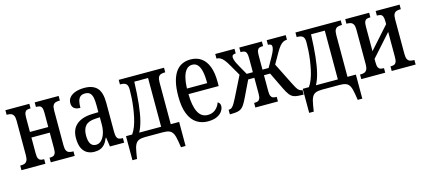

<svg xmlns="http://www.w3.org/2000/svg" viewBox="-56 -1020 3676 1658"><g transform="rotate(-15 1782.0 -190.5)"><path d="M20 0V-41H27Q45 -41 59 -46Q73 -51 81.5 -66.5Q90 -82 90 -113V-423Q90 -455 81.5 -470Q73 -485 59 -490Q45 -495 27 -495H20V-536H234V-495H229Q213 -495 201 -491Q189 -487 182.5 -472.5Q176 -458 176 -428V-300H340V-428Q340 -458 333.5 -472.5Q327 -487 315 -491Q303 -495 287 -495H282V-536H496V-495H489Q471 -495 456.5 -490Q442 -485 434 -470Q426 -455 426 -423V-113Q426 -82 434 -66.5Q442 -51 456.5 -46Q471 -41 489 -41H496V0H282V-41H287Q303 -41 315 -45.5Q327 -50 333.5 -64Q340 -78 340 -108V-250H176V-108Q176 -78 182.5 -64Q189 -50 201 -45.5Q213 -41 229 -41H234V0Z M671 10Q635 10 606.5 -6Q578 -22 562 -56Q546 -90 546 -145Q546 -224 595 -265.5Q644 -307 732 -310L791 -312V-373Q791 -411 786 -439Q781 -467 766 -482.5Q751 -498 721 -498Q692 -498 677 -484Q662 -470 656.5 -445.5Q651 -421 651 -388Q614 -388 595.5 -403.5Q577 -419 577 -450Q577 -480 596 -501.5Q615 -523 649 -534.5Q683 -546 728 -546Q802 -546 840 -506.5Q878 -467 878 -372V-113Q878 -85 883 -69.5Q888 -54 900 -47.5Q912 -41 932 -41H938V0H811L799 -82H795Q782 -49 765 -29Q748 -9 725.5 0.5Q703 10 671 10ZM700 -45Q728 -45 748.5 -66Q769 -87 780.5 -122.5Q792 -158 792 -200V-266L752 -264Q689 -261 662.5 -231Q636 -201 636 -145Q636 -93 652.5 -69Q669 -45 700 -45Z M968 165V-50H1023Q1041 -75 1054.5 -110Q1068 -145 1077 -186.5Q1086 -228 1092 -271Q1098 -314 1100.5 -355Q1103 -396 1103 -430Q1103 -468 1087.5 -481.5Q1072 -495 1040 -495H1033V-536H1438V-495H1431Q1413 -495 1398.5 -490Q1384 -485 1376 -470Q1368 -455 1368 -423V-50H1443V165H1402L1393 109Q1386 64 1374 40.5Q1362 17 1341 8.5Q1320 0 1284 0H1127Q1092 0 1070.5 8.5Q1049 17 1037 40.5Q1025 64 1018 109L1009 165ZM1086 -50H1282V-486H1159Q1155 -372 1146 -289Q1137 -206 1122.5 -148Q1108 -90 1086 -50Z M1685 10Q1630 10 1586.5 -18Q1543 -46 1518 -106.5Q1493 -167 1493 -264Q1493 -338 1505.5 -391Q1518 -444 1541.5 -478.5Q1565 -513 1599 -529.5Q1633 -546 1677 -546Q1732 -546 1771.5 -518Q1811 -490 1832 -435.5Q1853 -381 1853 -302V-261H1583Q1584 -157 1612.5 -100.5Q1641 -44 1699 -44Q1740 -44 1767.5 -67Q1795 -90 1808 -127Q1819 -121 1824.5 -112Q1830 -103 1830 -89Q1830 -68 1815.5 -45Q1801 -22 1769 -6Q1737 10 1685 10ZM1764 -311Q1764 -371 1755.5 -412.5Q1747 -454 1728.5 -476Q1710 -498 1679 -498Q1649 -498 1628 -476Q1607 -454 1596 -412.5Q1585 -371 1583 -311Z M1883 0V-41H1887Q1902 -41 1913.5 -51Q1925 -61 1936.5 -80.5Q1948 -100 1961 -126L2068 -340L2065 -287L1999 -401Q1979 -437 1962.5 -457.5Q1946 -478 1930.5 -486.5Q1915 -495 1896 -495V-536H2068V-495Q2050 -495 2042 -488.5Q2034 -482 2034 -469Q2034 -458 2039.5 -440.5Q2045 -423 2066 -385L2114 -300H2169V-428Q2169 -458 2162.5 -472.5Q2156 -487 2144 -491Q2132 -495 2116 -495H2111V-536H2313V-495H2308Q2292 -495 2280 -491Q2268 -487 2261.5 -472.5Q2255 -458 2255 -428V-300H2310L2358 -385Q2379 -423 2384.5 -440.5Q2390 -458 2390 -469Q2390 -482 2382 -488.5Q2374 -495 2356 -495V-536H2526V-495Q2507 -495 2491 -486.5Q2475 -478 2458.5 -457.5Q2442 -437 2422 -401L2357 -287L2359 -340L2466 -126Q2479 -100 2490 -80.5Q2501 -61 2513 -51Q2525 -41 2539 -41H2543V0H2531Q2487 0 2462 -7.5Q2437 -15 2419.5 -37Q2402 -59 2381 -103L2310 -250H2255V-108Q2255 -78 2261.5 -64Q2268 -50 2280 -45.5Q2292 -41 2308 -41H2313V0H2111V-41H2116Q2132 -41 2144 -45.5Q2156 -50 2162.5 -64Q2169 -78 2169 -108V-250H2114L2043 -103Q2027 -70 2014 -49.5Q2001 -29 1986 -18.5Q1971 -8 1949.5 -4Q1928 0 1895 0Z M2548 165V-50H2603Q2621 -75 2634.5 -110Q2648 -145 2657 -186.5Q2666 -228 2672 -271Q2678 -314 2680.5 -355Q2683 -396 2683 -430Q2683 -468 2667.5 -481.5Q2652 -495 2620 -495H2613V-536H3018V-495H3011Q2993 -495 2978.5 -490Q2964 -485 2956 -470Q2948 -455 2948 -423V-50H3023V165H2982L2973 109Q2966 64 2954 40.5Q2942 17 2921 8.5Q2900 0 2864 0H2707Q2672 0 2650.5 8.5Q2629 17 2617 40.5Q2605 64 2598 109L2589 165ZM2666 -50H2862V-486H2739Q2735 -372 2726 -289Q2717 -206 2702.5 -148Q2688 -90 2666 -50Z M3058 0V-41H3065Q3083 -41 3097 -46Q3111 -51 3119.5 -66.5Q3128 -82 3128 -113V-423Q3128 -455 3119.5 -470Q3111 -485 3097 -490Q3083 -495 3065 -495H3058V-536H3272V-495H3267Q3251 -495 3239 -491Q3227 -487 3220.5 -472.5Q3214 -458 3214 -428V-208L3388 -403V-428Q3388 -458 3381.5 -472.5Q3375 -487 3363 -491Q3351 -495 3335 -495H3330V-536H3544V-495H3537Q3519 -495 3504.5 -490Q3490 -485 3482 -470Q3474 -455 3474 -423V-113Q3474 -82 3482 -66.5Q3490 -51 3504.5 -46Q3519 -41 3537 -41H3544V0H3330V-41H3335Q3351 -41 3363 -45.5Q3375 -50 3381.5 -64Q3388 -78 3388 -108V-334L3214 -139V-108Q3214 -78 3220.5 -64Q3227 -50 3239 -45.5Q3251 -41 3267 -41H3272V0Z"/></g></svg>

Font: Noto Serif ExtraCondensed
Style: Regular
Weight: 400
Width: 2
Designer: Monotype Design Team
Foundry: Monotype Imaging Inc.
Version: Version 2.013